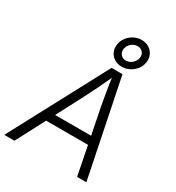

<svg xmlns="http://www.w3.org/2000/svg" viewBox="-245 -1117 1145 1251"><g transform="rotate(30 327.5 -491.5)"><path d="M-17.6 0 369.6 -727.5H451.7L600.1 0H530.3L436 -475.6Q429.2 -511.7 419.9 -566.4Q410.6 -621.1 400.4 -695.8H415Q381.8 -624 355.2 -569.6Q328.6 -515.1 308.1 -475.6L59.1 0ZM142.1 -216.3 152.3 -277.8H522L511.7 -216.3ZM422.4 -766.6Q390.1 -766.6 366 -782Q341.8 -797.4 330.6 -823Q319.3 -848.6 324.7 -879.4Q329.1 -908.2 347.4 -931.9Q365.7 -955.6 392.6 -969.5Q419.4 -983.4 449.7 -983.4Q482.4 -983.4 506.3 -968Q530.3 -952.6 541.7 -927Q553.2 -901.4 547.9 -871.1Q543.5 -841.3 524.7 -817.6Q505.9 -793.9 479 -780.3Q452.1 -766.6 422.4 -766.6ZM425.8 -814.9Q450.2 -814.9 470.9 -832.3Q491.7 -849.6 496.6 -874.5Q501 -899.9 486.6 -917.5Q472.2 -935.1 446.8 -935.1Q421.4 -935.1 400.9 -917.5Q380.4 -899.9 376 -875Q372.1 -850.1 386.2 -832.5Q400.4 -814.9 425.8 -814.9Z"/></g></svg>

Font: Inter Light
Style: Italic
Weight: 300
Italic angle: -9.3988°
Designer: Rasmus Andersson
Foundry: rsms
Version: Version 4.001;git-66647c0bb